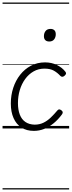

<svg xmlns="http://www.w3.org/2000/svg" viewBox="-20 -1009 563 1508"><path d="M246 19Q189 19 148.5 -7Q108 -33 86.5 -81.5Q65 -130 65 -196Q65 -261 84 -319Q103 -377 138.5 -422Q174 -467 223.5 -493Q273 -519 334 -519Q385 -519 427 -498.5Q469 -478 494 -445Q500 -437 498.5 -430Q497 -423 487 -414Q478 -406 469.5 -406Q461 -406 454 -413Q431 -438 403 -454Q375 -470 329 -470Q282 -470 243.5 -448Q205 -426 177.5 -388Q150 -350 135.5 -301.5Q121 -253 121 -199Q121 -147 135.5 -109Q150 -71 179.5 -51Q209 -31 252 -30Q290 -30 321 -45Q352 -60 379 -86Q406 -112 431 -142Q439 -151 447.5 -149.5Q456 -148 463 -142Q471 -136 472.5 -128.5Q474 -121 467 -111Q437 -70 401.5 -41Q366 -12 327 3.5Q288 19 246 19ZM367 -683Q347 -683 336 -693.5Q325 -704 325 -725Q325 -749 338 -765.5Q351 -782 377 -782Q396 -782 407 -771.5Q418 -761 418 -740Q418 -716 405 -699.5Q392 -683 367 -683ZM0 469H523V479H0ZM0 -20H523V0H0ZM0 -505H523V-500H0ZM0 -989H523V-979H0Z"/></svg>

Font: Playwrite DE VA Guides
Style: Regular
Weight: 400
Designer: Veronika Burian, José Scaglione
Foundry: TypeTogether
Version: Version 1.003